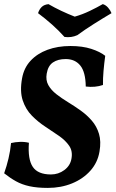

<svg xmlns="http://www.w3.org/2000/svg" viewBox="-23 -910 565 939"><path d="M211.1 9Q158.5 9 121.3 0.8Q84 -7.4 55.3 -23.4Q26.5 -39.4 -2.7 -62.5Q9.9 -98 18.6 -135.1Q27.4 -172.2 31 -210.4Q51.9 -215.4 74.7 -216.1Q97.5 -216.9 118.4 -211.8Q112.4 -131.1 137.3 -94Q162.2 -56.8 226.1 -56.8Q262.8 -56.8 291.7 -78.3Q320.5 -99.8 326.4 -133.4Q333.4 -170.6 315.3 -197Q297.3 -223.3 265.8 -245.2Q234.3 -267.1 198.8 -290.3Q163.3 -313.5 133.1 -344.1Q102.9 -374.6 88.1 -419Q73.4 -463.4 85 -527.2Q94 -577.9 126.5 -612.9Q159 -648 209.2 -666.5Q259.4 -685 321.5 -685Q380.3 -685 423.4 -671Q466.6 -657 491.6 -637Q486.6 -600.3 483.3 -563.1Q480.1 -525.8 480.6 -494.4Q442.5 -481.2 396.4 -486.8Q395.4 -558 369.6 -589.6Q343.9 -621.2 298.3 -621.2Q260.3 -621.2 236 -604.7Q211.8 -588.3 205.4 -549.9Q199.9 -518 213.4 -493.8Q226.9 -469.7 252.2 -449.8Q277.5 -429.9 309 -410.7Q340.6 -391.5 371.3 -369.6Q402.1 -347.6 426.1 -319.9Q450.2 -292.1 461.2 -255.2Q472.2 -218.4 463.6 -168.7Q454.6 -114.9 418.9 -75Q383.2 -35.1 329.4 -13.1Q275.5 9 211.1 9ZM292.4 -729.3Q264.7 -760.4 231.4 -790Q198 -819.6 163.1 -845.6Q169.3 -864.9 181.3 -876.3Q193.4 -887.7 214.3 -889.7Q243.2 -872.8 276.9 -856.9Q310.5 -841.1 342.6 -828.6Q380.5 -839.4 416.3 -856.7Q452.2 -874 479.7 -889.9Q494.5 -885.4 505.6 -872.6Q516.8 -859.9 522.3 -845.6Q480.7 -821.1 436.1 -792.9Q391.6 -764.8 355.1 -738Q326.2 -724.8 292.4 -729.3Z"/></svg>

Font: Vollkorn
Style: Italic
Weight: 400
Italic angle: -11°
Designer: Friedrich Althausen
Foundry: Friedrich Althausen
Version: Version 5.001